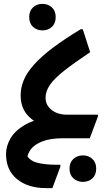

<svg xmlns="http://www.w3.org/2000/svg" viewBox="-20 -710 560 986"><path d="M11 81Q11 40 34 0.5Q57 -39 107.5 -68.5Q158 -98 239 -108L191 -72Q147 -87 116.5 -124.5Q86 -162 86 -222Q86 -260 102 -298.5Q118 -337 154.5 -378Q191 -419 250.5 -464Q310 -509 395 -560H405L443 -442Q362 -388 311 -348Q260 -308 237 -275Q214 -242 214 -208Q214 -170 245 -145.5Q276 -121 325 -121H483V-112L441 0H304Q238 0 197.5 16Q157 32 138.5 56.5Q120 81 119 109L111 74Q125 111 164 123.5Q203 136 270 136H290V146L249 256H216Q124 256 67.5 210Q11 164 11 81ZM198 -554Q169 -554 149.5 -572Q130 -590 130 -622Q130 -654 149.5 -672Q169 -690 198 -690Q227 -690 246.5 -672Q266 -654 266 -622Q266 -590 246.5 -572Q227 -554 198 -554ZM337 156Q337 124 357 106Q377 88 406 88Q434 88 454 106Q474 124 474 156Q474 188 454.5 206Q435 224 405 224Q377 224 357 206Q337 188 337 156Z"/></svg>

Font: Kufam SemiBold
Style: Italic
Weight: 600
Italic angle: -11°
Designer: Artur Schmal
Foundry: Original Type
Version: Version 1.301; ttfautohint (v1.8.3)